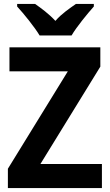

<svg xmlns="http://www.w3.org/2000/svg" viewBox="-20 -954 558 974"><path d="M181 -774H343C368 -817 423 -884 456 -921V-934H365C334 -912 293 -885 261 -848C228 -884 188 -913 158 -934H67V-921C101 -884 156 -816 181 -774ZM497 0V-122H185L489 -616V-714H28V-592H324L20 -98V0Z"/></svg>

Font: Noto Sans Telugu SemiCondensed
Style: Bold
Weight: 700
Width: 4
Designer: Jelle Bosma - Monotype Design Team
Foundry: Monotype Imaging Inc.
Version: Version 2.005